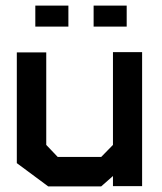

<svg xmlns="http://www.w3.org/2000/svg" viewBox="-20 -665 577 685"><path d="M383 -1V-37L341 0H152L40 -83V-478H145V-148L186 -105H341L383 -148V-479H487V-1ZM106 -645H224V-570H106ZM314 -570V-645H432V-570Z"/></svg>

Font: Turret Road ExtraBold
Style: Regular
Weight: 800
Designer: Noponies
Foundry: Noponies
Version: Version 1.001; ttfautohint (v1.8)